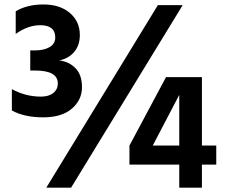

<svg xmlns="http://www.w3.org/2000/svg" viewBox="-20 -827 1029 877"><path d="M34.2 -322.3V-419.9Q96.7 -385.7 167 -385.7Q203.1 -385.7 223.6 -402.3Q244.1 -418.9 244.1 -446.3Q244.1 -504.9 139.6 -504.9H118.2V-596.7H138.7Q180.7 -596.7 206.5 -611.8Q232.4 -627 232.4 -655.3Q232.4 -711.9 164.1 -711.9Q107.4 -711.9 51.8 -671.9V-775.4Q103.5 -806.6 178.7 -806.6Q253.9 -806.6 299.3 -767.6Q344.7 -728.5 344.7 -667Q344.7 -621.1 319.8 -590.8Q294.9 -560.5 251 -550.8Q294.9 -545.9 324.7 -515.6Q354.5 -485.4 354.5 -428.2Q354.5 -371.1 308.6 -331.1Q262.7 -291 177.2 -291Q91.8 -291 34.2 -322.3ZM191.4 30.3 701.2 -803.7H814.5L304.7 30.3ZM571.3 -75.2V-162.1L738.3 -474.6H902.3V-162.1H967.8V-75.2H902.3V30.3H798.8V-75.2ZM677.7 -162.1H798.8V-393.6Z"/></svg>

Font: GenEi M Gothic v2 Bold
Style: Regular
Weight: 700
Version: Version 2.0